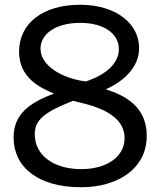

<svg xmlns="http://www.w3.org/2000/svg" viewBox="-20 -774 675 806"><path d="M321 12C469 12 596 -62 596 -204C596 -328 503 -374 424 -399C504 -435 564 -494 564 -573C564 -670 473 -754 316 -754C160 -754 60 -676 60 -557C60 -448 147 -406 207 -381C103 -343 37 -294 37 -197C37 -75 136 12 321 12ZM321 -64C208 -64 126 -120 126 -210C126 -269 162 -302 287 -351C329 -338 503 -314 503 -194C503 -118 431 -64 321 -64ZM340 -432C240 -445 150 -498 150 -570C150 -628 209 -678 317 -678C420 -678 479 -630 479 -568C479 -510 428 -461 340 -432Z"/></svg>

Font: Cheyenne Sans
Style: Regular
Weight: 400
Designer: The Public Sans project authors (U.S. Web Design System), Libre Franklin designed by Pablo Impallari and Rodrigo Fuenzal
Foundry: The Cheyenne Sans Project Authors
Version: Version 2.007